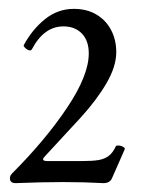

<svg xmlns="http://www.w3.org/2000/svg" viewBox="-20 -665 336 433"><path d="M2.4 -262.7Q2.4 -267.6 4.4 -270Q6.3 -272.5 6.3 -272.9Q82.5 -349.1 131.3 -422.1Q180.2 -495.1 180.2 -544.4Q180.2 -573.2 164.6 -589.4Q148.9 -605.5 123 -605.5Q79.1 -605.5 51.8 -553.7Q50.3 -551.3 47.9 -551.3Q43 -551.3 37.6 -556.2Q32.2 -561 33.7 -563.5Q52.7 -598.6 81.5 -621.8Q110.4 -645 146.5 -645Q175.8 -645 197.3 -632.3Q218.8 -619.6 230.5 -597.4Q242.2 -575.2 242.2 -547.4Q242.2 -515.1 220 -477.1Q197.8 -439 161.1 -398.9L83.5 -314.9Q77.1 -308.6 77.1 -305.7Q77.1 -301.8 86.9 -301.8H166Q188.5 -301.8 201.9 -304Q215.3 -306.2 224.9 -313.2Q234.4 -320.3 241.2 -335Q241.7 -336.9 246.6 -336.9Q252 -336.9 257.3 -334Q262.7 -331.1 261.2 -328.1L232.4 -262.7Q227.5 -252 213.4 -252Q169.4 -254.4 122.1 -254.4Q74.2 -254.4 15.6 -252Q2.4 -252 2.4 -262.7Z"/></svg>

Font: JuniusX Light
Style: Regular
Weight: 300
Designer: Peter S. Baker
Foundry: Briery Creek Software
Version: Version 1.008